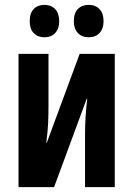

<svg xmlns="http://www.w3.org/2000/svg" viewBox="-20 -768 547 788"><path d="M56 0V-547H179V-333Q179 -296 177.5 -262.5Q176 -229 170 -182H172L307 -547H451V0H329V-216Q329 -287 338 -363H336L202 0ZM102 -681Q102 -714 118.5 -731Q135 -748 162 -748Q190 -748 206.5 -730.5Q223 -713 223 -681Q223 -650 206.5 -632.5Q190 -615 162 -615Q135 -615 118.5 -632Q102 -649 102 -681ZM283 -681Q283 -714 299.5 -731Q316 -748 344 -748Q372 -748 388.5 -730.5Q405 -713 405 -681Q405 -650 388.5 -632.5Q372 -615 344 -615Q316 -615 299.5 -632.5Q283 -650 283 -681Z"/></svg>

Font: Noto Sans ExtraCondensed
Style: Bold
Weight: 700
Width: 2
Designer: Monotype Design Team
Foundry: Monotype Imaging Inc.
Version: Version 2.013; ttfautohint (v1.8.4.7-5d5b)